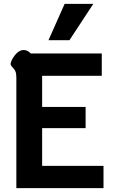

<svg xmlns="http://www.w3.org/2000/svg" viewBox="-20 -978 593 998"><path d="M65 -576Q65 -597 59.5 -608.5Q54 -620 45 -628Q41 -632 38 -636.5Q35 -641 35 -646Q35 -649 37 -655Q45 -678 63.5 -698Q82 -718 102 -718Q124 -718 140 -700H509V-584H199V-422H425V-312H199V-116H518V0H65ZM316 -958H465L341 -769H232Z"/></svg>

Font: Niramit
Style: Bold
Weight: 700
Designer: Katatrad Aksorn Co.,Ltd.
Foundry: Cadson Demak Co.,Ltd.
Version: Version 1.001; ttfautohint (v1.6)